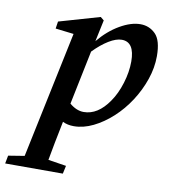

<svg xmlns="http://www.w3.org/2000/svg" viewBox="-157 -564 771 869"><g transform="rotate(10 228.5 -130.0)"><path d="M201 14Q172 14 150 3Q138 60 130 103Q122 146 115 184L198 197L190 234H-75L-68 197L6 185L128 -397L44 -407L49 -440L236 -494L252 -481L231 -382Q274 -434 325 -463.5Q376 -493 419 -493Q460 -493 488.5 -464.5Q517 -436 517 -363Q517 -310 498.5 -256Q480 -202 448.5 -153.5Q417 -105 376 -67.5Q335 -30 290 -8Q245 14 201 14ZM348 -409Q322 -409 288.5 -388.5Q255 -368 220 -332L169 -84Q201 -57 234 -57Q299 -57 349 -130Q375 -167 391 -219Q407 -271 407 -319Q407 -409 348 -409Z"/></g></svg>

Font: Source Serif 4 Semibold
Style: Italic
Weight: 600
Italic angle: -12°
Designer: Frank Grießhammer
Foundry: Adobe
Version: Version 4.005;hotconv 1.1.0;makeotfexe 2.6.0